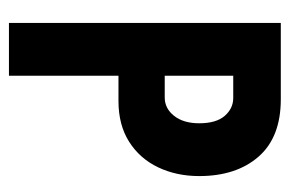

<svg xmlns="http://www.w3.org/2000/svg" viewBox="-132 -532 663 440"><g transform="rotate(90 200.0 -311.5)"><path d="M32 0V-623H207Q294 -623 338.5 -572Q383 -521 383 -436Q383 -384 363 -342Q343 -300 304.5 -275.5Q266 -251 211 -251H153V0ZM153 -357H203Q228 -357 245 -378.5Q262 -400 262 -436Q262 -475 245 -494.5Q228 -514 204 -514H153Z"/></g></svg>

Font: Inconsolata Condensed Black
Style: Regular
Weight: 900
Width: 3
Monospace: yes
Designer: Raph Levien, Cyreal, Brenton Simpson
Foundry: Raph Levien, Cyreal, Google
Version: Version 3.001; ttfautohint (v1.8.2.53-6de2)